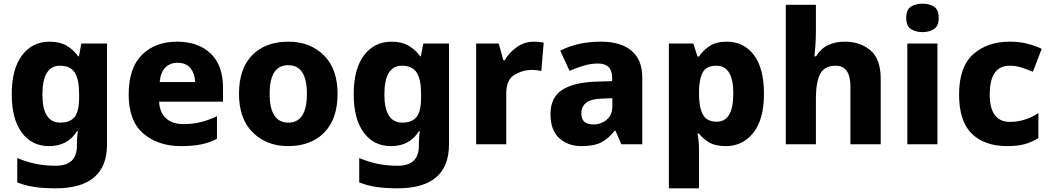

<svg xmlns="http://www.w3.org/2000/svg" viewBox="-20 -786 5724 1046"><path d="M307 -428Q363 -428 387 -391Q411 -354 411 -274V-254Q411 -180 386.5 -149Q362 -118 309 -118Q211 -118 211 -271Q211 -428 307 -428ZM251 -559Q156 -559 100 -484.5Q44 -410 44 -273Q44 -138 98.5 -64Q153 10 247 10Q349 10 399 -71H404Q399 -34 399 -3V8Q399 117 284 117Q225 117 174.5 106.5Q124 96 74 75V208Q121 226 171 233Q221 240 282 240Q563 240 563 1V-549H423L410 -479H406Q380 -516 342 -537.5Q304 -559 251 -559Z M944 -559Q826 -559 753.5 -487.5Q681 -416 681 -270Q681 -127 761 -58.5Q841 10 965 10Q1031 10 1076.5 0.5Q1122 -9 1162 -30V-153Q1116 -131 1073 -120.5Q1030 -110 978 -110Q917 -110 883 -143Q849 -176 847 -232H1195V-309Q1195 -430 1127.5 -494.5Q1060 -559 944 -559ZM947 -444Q995 -444 1018.5 -413.5Q1042 -383 1043 -339H850Q855 -393 881 -418.5Q907 -444 947 -444Z M1819 -275Q1819 -412 1743.5 -485.5Q1668 -559 1552 -559Q1426 -559 1354 -485.5Q1282 -412 1282 -275Q1282 -138 1357.5 -64Q1433 10 1549 10Q1674 10 1746.5 -64Q1819 -138 1819 -275ZM1449 -275Q1449 -431 1550 -431Q1652 -431 1652 -275Q1652 -118 1551 -118Q1449 -118 1449 -275Z M2170 -428Q2226 -428 2250 -391Q2274 -354 2274 -274V-254Q2274 -180 2249.5 -149Q2225 -118 2172 -118Q2074 -118 2074 -271Q2074 -428 2170 -428ZM2114 -559Q2019 -559 1963 -484.5Q1907 -410 1907 -273Q1907 -138 1961.5 -64Q2016 10 2110 10Q2212 10 2262 -71H2267Q2262 -34 2262 -3V8Q2262 117 2147 117Q2088 117 2037.5 106.5Q1987 96 1937 75V208Q1984 226 2034 233Q2084 240 2145 240Q2426 240 2426 1V-549H2286L2273 -479H2269Q2243 -516 2205 -537.5Q2167 -559 2114 -559Z M2889 -559Q2837 -559 2795 -529Q2753 -499 2730 -458H2722L2697 -549H2574V0H2738V-276Q2738 -352 2783 -378.5Q2828 -405 2877 -405Q2907 -405 2929 -399L2942 -554Q2933 -556 2917.5 -557.5Q2902 -559 2889 -559Z M3316 -251V-207Q3316 -160 3285.5 -134Q3255 -108 3212 -108Q3147 -108 3147 -168Q3147 -204 3172.5 -225.5Q3198 -247 3263 -249ZM3253 -559Q3127 -559 3032 -510L3083 -400Q3122 -417 3160.5 -428.5Q3199 -440 3237 -440Q3315 -440 3315 -363V-344L3221 -341Q3101 -336 3040 -294.5Q2979 -253 2979 -165Q2979 -76 3027 -33Q3075 10 3147 10Q3216 10 3255 -10Q3294 -30 3329 -74H3333L3365 0H3479V-364Q3479 -461 3420 -510Q3361 -559 3253 -559Z M3883 -428Q3975 -428 3975 -277Q3975 -123 3885 -123Q3830 -123 3809 -162.5Q3788 -202 3788 -276V-292Q3790 -360 3810 -394Q3830 -428 3883 -428ZM3940 -559Q3882 -559 3845.5 -535Q3809 -511 3788 -478H3780L3757 -549H3624V240H3788V26Q3788 -16 3780 -58H3788Q3808 -32 3842 -11Q3876 10 3935 10Q4026 10 4084 -62.5Q4142 -135 4142 -275Q4142 -414 4087 -486.5Q4032 -559 3940 -559Z M4425 -760H4261V0H4425V-252Q4425 -337 4448 -382.5Q4471 -428 4533 -428Q4613 -428 4613 -313V0H4778V-357Q4778 -464 4722.5 -511.5Q4667 -559 4582 -559Q4532 -559 4492 -540.5Q4452 -522 4426 -479H4417Q4419 -496 4422 -535Q4425 -574 4425 -622Z M5006 -766Q4969 -766 4943 -750Q4917 -734 4917 -688Q4917 -644 4943 -627.5Q4969 -611 5006 -611Q5042 -611 5068 -627.5Q5094 -644 5094 -688Q5094 -734 5068 -750Q5042 -766 5006 -766ZM5087 -549H4923V0H5087Z M5467 10Q5524 10 5563.5 -1Q5603 -12 5637 -34V-170Q5564 -122 5482 -122Q5372 -122 5372 -272Q5372 -428 5481 -428Q5512 -428 5542 -419Q5572 -410 5607 -395L5655 -520Q5621 -536 5578.5 -547.5Q5536 -559 5481 -559Q5359 -559 5282 -490.5Q5205 -422 5205 -271Q5205 -125 5274.5 -57.5Q5344 10 5467 10Z"/></svg>

Font: Noto Sans UI Extra
Style: Regular
Weight: 800
Designer: Monotype Design Team
Foundry: Monotype Imaging Inc.
Version: Version 1.901